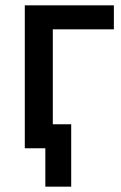

<svg xmlns="http://www.w3.org/2000/svg" viewBox="-20 -548 452 720"><path d="M150 8H73V-528H407V-438H178V-82H247V152H150Z"/></svg>

Font: Repo Medium
Style: Regular
Weight: 500
Designer: Stefan Peev
Foundry: Context Ltd
Version: Version 1.502